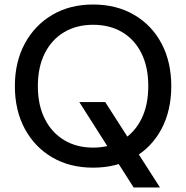

<svg xmlns="http://www.w3.org/2000/svg" viewBox="-20 -732 827 852"><path d="M573 100 332 -279H447L690 100ZM393 12Q290 12 212 -33.5Q134 -79 90 -160.5Q46 -242 46 -350Q46 -457 90 -538.5Q134 -620 212 -666Q290 -712 393 -712Q497 -712 575.5 -666Q654 -620 697 -538.5Q740 -457 740 -350Q740 -242 697 -160.5Q654 -79 575.5 -33.5Q497 12 393 12ZM393 -77Q467 -77 522 -110Q577 -143 607.5 -204Q638 -265 638 -350Q638 -435 607.5 -496Q577 -557 522 -589.5Q467 -622 393 -622Q320 -622 265 -589.5Q210 -557 179 -496Q148 -435 148 -350Q148 -265 179 -204Q210 -143 265 -110Q320 -77 393 -77Z"/></svg>

Font: DM Sans 24pt Medium
Style: Regular
Weight: 500
Designer: Colophon Foundry, Jonny Pinhorn
Foundry: Colophon Foundry
Version: Version 4.004;gftools[0.9.30]